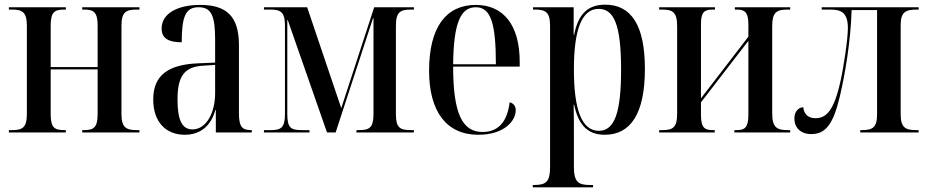

<svg xmlns="http://www.w3.org/2000/svg" viewBox="-20 -567 3971 822"><path d="M18 0H262V-10H258C214 -10 197 -18 197 -79V-270H398V-79C398 -19 380 -10 338 -10H332V0H577V-10H566C521 -10 500 -20 500 -79V-457C500 -517 521 -526 565 -526H577V-536H332V-526H338C380 -526 398 -517 398 -457V-280H197V-457C197 -517 214 -526 256 -526H262V-536H18V-526H30C74 -526 95 -517 95 -457V-79C95 -18 74 -10 30 -10H18Z M771 10C834 10 882 -24 902 -96H904V0H1058V-10H1056C1016 -10 1003 -24 1003 -83V-374C1003 -500 947 -546 837 -546C743 -546 672 -511 672 -445C672 -403 701 -386 758 -386C758 -497 775 -536 830 -536C885 -536 901 -500 901 -397V-299L830 -296C700 -291 636 -245 636 -141C636 -44 691 10 771 10ZM804 -13C761 -13 740 -50 740 -140C740 -239 767 -282 853 -286L901 -289V-168C901 -82 862 -13 804 -13Z M1110 0H1305V-10H1272C1225 -10 1210 -19 1210 -80V-481H1212L1380 0H1417L1577 -489H1579V-79C1579 -19 1561 -10 1516 -10H1506V0H1752V-10H1741C1692 -10 1675 -19 1675 -79V-456C1675 -517 1694 -526 1741 -526H1752V-536H1582L1441 -104L1295 -536H1110V-526H1137C1180 -526 1200 -517 1200 -457V-79C1200 -19 1182 -10 1139 -10H1110Z M2028 10C2138 10 2188 -49 2188 -95C2188 -112 2179 -125 2162 -129C2151 -40 2109 -2 2046 -2C1960 -2 1920 -79 1920 -282H2205V-302C2205 -459 2136 -546 2017 -546C1890 -546 1817 -451 1817 -264C1817 -90 1891 10 2028 10ZM2103 -292H1920C1922 -469 1952 -536 2017 -536C2081 -536 2103 -468 2103 -292Z M2261 235H2519V225H2505C2455 225 2437 211 2437 147V12C2437 -33 2437 -75 2436 -119H2438C2456 -33 2495 10 2569 10C2679 10 2741 -79 2741 -272C2741 -461 2681 -547 2571 -547C2495 -547 2455 -505 2438 -418H2436V-536H2262V-526H2270C2315 -526 2335 -516 2335 -457V148C2335 211 2318 225 2267 225H2261ZM2544 -7C2469 -7 2437 -101 2437 -270C2437 -441 2471 -529 2543 -529C2610 -529 2639 -457 2639 -269C2639 -87 2612 -7 2544 -7Z M2802 0H3040V-10H3033C2998 -10 2981 -18 2981 -75V-129L3184 -392V-76C3184 -20 3168 -10 3134 -10H3124V0H3363V-10H3353C3307 -10 3286 -20 3286 -82V-455C3286 -517 3307 -526 3353 -526H3363V-536H3126V-526H3134C3167 -526 3184 -516 3184 -463V-410L2981 -146V-463C2981 -518 2997 -526 3033 -526H3041V-536H2802V-526H2814C2858 -526 2879 -517 2879 -455V-80C2879 -18 2858 -10 2814 -10H2802Z M3453 7C3513 7 3547 -32 3576 -156C3598 -250 3622 -390 3626 -524H3735V-79C3735 -20 3716 -10 3668 -10H3663V0H3913V-10H3904C3856 -10 3836 -20 3836 -79V-459C3836 -516 3857 -526 3906 -526H3913V-536H3498V-526H3533C3576 -526 3610 -518 3610 -447C3610 -399 3591 -274 3578 -218C3550 -92 3517 -61 3471 -61C3439 -61 3422 -79 3419 -108C3397 -107 3381 -88 3381 -60C3381 -20 3408 7 3453 7Z"/></svg>

Font: Noto Serif Display Condensed Medium
Style: Regular
Weight: 500
Width: 3
Designer: Monotype Design Team
Foundry: Monotype Imaging Inc.
Version: Version 2.009